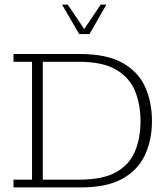

<svg xmlns="http://www.w3.org/2000/svg" viewBox="-20 -819 732 839"><path d="M39 0V-34H120V-549H39V-583H330Q445 -583 514 -545Q583 -507 613.5 -440.5Q644 -374 644 -290Q644 -207 613.5 -141.5Q583 -76 515 -38Q447 0 332 0ZM167 -34H326Q430 -34 488 -67Q546 -100 570 -158Q594 -216 594 -290Q594 -364 569.5 -422.5Q545 -481 486.5 -515Q428 -549 326 -549H167ZM326 -670 251 -799H276L348 -692L420 -799H445L371 -670Z"/></svg>

Font: Rokkitt SemiBold ExtraLight
Style: Regular
Weight: 250
Version: Version 3.103